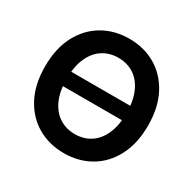

<svg xmlns="http://www.w3.org/2000/svg" viewBox="-162 -907 1095 1087"><g transform="rotate(30 385.0 -363.5)"><path d="M626.5 -410.6V-316.4H150.9V-410.6ZM385.3 9.8Q289.1 9.8 212.9 -34.4Q136.7 -78.6 92.5 -162.1Q48.3 -245.6 48.3 -363.3Q48.3 -481.4 92.5 -565.2Q136.7 -648.9 212.9 -693.1Q289.1 -737.3 385.3 -737.3Q481 -737.3 556.9 -693.1Q632.8 -648.9 677 -565.2Q721.2 -481.4 721.2 -363.3Q721.2 -245.6 677 -161.9Q632.8 -78.1 556.9 -34.2Q481 9.8 385.3 9.8ZM385.3 -114.7Q442.9 -114.7 486.8 -143.3Q530.8 -171.9 555.4 -227.5Q580.1 -283.2 580.1 -363.3Q580.1 -444.3 555.4 -500Q530.8 -555.7 486.8 -584.2Q442.9 -612.8 385.3 -612.8Q327.1 -612.8 283 -584Q238.8 -555.2 214.1 -499.5Q189.5 -443.8 189.5 -363.3Q189.5 -283.2 214.1 -227.8Q238.8 -172.4 283 -143.6Q327.1 -114.7 385.3 -114.7Z"/></g></svg>

Font: Inter
Style: 650
Weight: 650
Designer: Rasmus Andersson
Foundry: rsms
Version: Version 4.001;git-66647c0bb